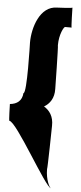

<svg xmlns="http://www.w3.org/2000/svg" viewBox="-85 -1105 611 1453"><g transform="rotate(5 220.5 -378.0)"><path d="M3 -171C57 -171 321 310 361 310C352 310 319 251 319 169C323 164 328 -162 328 -162C330 -233 297 -277 255 -302C297 -327 330 -370 328 -442C328 -442 323 -768 319 -773C319 -856 352 -915 361 -915H411C407 -915 404 -1066 404 -1066C404 -1061 289 -1056 289 -1056C157 -1056 107 -886 107 -776C107 -771 119 -389 91 -389C87 -331 50 -303 -4 -298C-4 -293 -1 -171 3 -171Z"/></g></svg>

Font: PlasticEraser
Style: Regular
Weight: 400
Foundry: Cannot Into Space Fonts
Version: Version 0.43